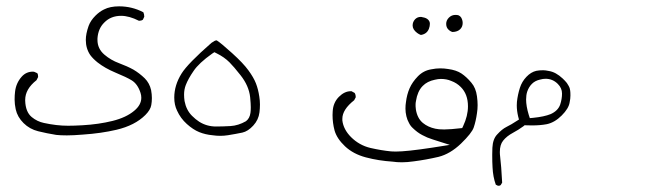

<svg xmlns="http://www.w3.org/2000/svg" viewBox="-20 -266 2040 603"><path d="M83.5 -41Q62 -41 47.9 -24.9Q30.3 -4.9 27.3 22Q25.9 32.7 25.9 46.9Q25.9 61 29.3 77.1Q34.7 101.6 54 120.6Q73.2 139.6 99.9 146.2Q126.5 152.8 156.7 157.7Q169.4 159.2 189.9 159.2Q210.4 159.2 240.2 156.7Q297.9 152.8 345.7 141.6Q403.8 127.9 436.5 95.2Q452.6 79.1 455.1 64Q457 53.7 457 42Q457 30.3 454.6 17.1Q449.7 -4.9 434.6 -20Q418 -36.1 398.9 -47.4Q379.4 -58.1 353.8 -67.6Q328.1 -77.1 308.1 -94.2Q286.1 -112.8 286.1 -140.6Q286.1 -142.6 286.1 -145Q288.1 -176.3 307.6 -195.3Q328.1 -216.3 360.4 -216.3Q385.7 -216.3 416.5 -200.7Q423.8 -200.7 428.7 -204.1Q433.1 -213.4 433.1 -213.4Q433.1 -221.2 430.2 -227.5Q394.5 -246.1 354 -246.1Q325.7 -246.1 306.6 -236.3Q292.5 -229.5 279.8 -216.8Q264.6 -201.7 258.3 -184.6Q249.5 -159.7 249.5 -140.6Q249.5 -113.3 263.7 -92.8Q272 -81.5 286.6 -69.8Q309.6 -51.8 342.3 -38.1Q377.9 -23.4 393.6 -13.7Q412.6 -2 421.4 25.9Q423.8 33.2 423.8 41Q423.8 63.5 401.4 82Q376.5 103 333.3 113.8Q290 124.5 238.8 127.4Q212.9 128.9 193.8 128.9Q157.7 128.9 117.7 120.1Q96.7 115.7 79.6 101.6Q60.1 85.4 59.1 49.8Q59.1 48.8 59.1 47.9Q59.1 13.7 94.7 -14.2L99.6 -23.9Q99.6 -25.4 99.6 -26.4Q99.6 -32.7 97.2 -36.1L87.4 -40.5Q85.4 -41 83.5 -41Z M752.4 114.7Q728.5 128.4 703.9 129.9Q679.2 131.3 658.2 131.3Q629.4 131.3 605.5 116.2Q594.2 108.9 583 97.7Q564.9 79.6 559.6 51.3Q558.1 41 558.1 31.2Q558.1 15.1 563.5 1Q571.3 -19 587.9 -43Q604.5 -67.9 646.5 -97.7L653.3 -102.1L660.2 -98.6Q684.1 -86.9 700.7 -70.3Q714.4 -56.6 735.4 -29.8Q761.7 3.4 765.6 39.1Q767.6 60.1 767.6 70.8Q767.6 81.5 766.6 88.4Q764.2 106 752.4 114.7ZM695.8 158.7Q720.2 154.8 741.2 150.4Q758.8 146.5 775.4 128.4Q792 110.4 794.9 86.9Q796.4 74.7 796.4 62.3Q796.4 49.8 794.4 37.6Q791 14.2 783.7 -4.4Q776.4 -22.9 760.3 -44.9Q744.1 -67.4 709 -99.1Q673.8 -130.9 662.1 -138.2Q661.1 -139.2 659.7 -139.2Q654.8 -139.2 644 -131.3Q569.8 -66.4 550.3 -35.2Q527.3 1.5 527.3 40.5Q527.3 63.5 536.1 81.5Q546.9 105.5 566.7 123.3Q586.4 141.1 605.7 148.9Q625 156.7 647 158.7Q659.7 160.6 671.6 160.6Q683.6 160.6 695.8 158.7Z M1433.1 -193.8Q1433.1 -202.1 1428.7 -210.4Q1425.3 -215.8 1420.4 -217.8Q1416.5 -219.2 1410.6 -219.2Q1398.4 -219.2 1389.9 -210.7Q1381.3 -202.1 1381.3 -191.2Q1381.3 -180.2 1387.9 -173.6Q1394.5 -167 1401.4 -165.5Q1417 -166 1425.3 -174.3Q1433.1 -182.1 1433.1 -193.8ZM1327.1 -175.8Q1330.1 -183.6 1330.1 -191.4Q1330.1 -198.7 1324.5 -204.3Q1318.8 -210 1307.1 -211.9Q1304.2 -212.9 1301.3 -212.9Q1291 -212.9 1283.7 -205.6Q1275.9 -197.3 1275.9 -186Q1275.9 -173.3 1290 -162.6Q1295.9 -158.2 1301.8 -156.2Q1320.8 -159.2 1327.1 -175.8ZM1431.6 136.2Q1393.6 140.6 1375.2 140.6Q1356.9 140.6 1347.2 138.2Q1324.2 133.3 1308.1 120.1Q1290.5 105.5 1286.1 77.6Q1285.2 71.3 1285.2 67.9Q1285.2 64.5 1285.2 60.8Q1285.2 57.1 1286.6 50.3Q1288.6 36.6 1293.9 24.4Q1299.3 12.2 1307.6 3.9Q1321.8 -10.7 1345.7 -15.6Q1356 -18.1 1364.7 -18.1Q1373.5 -18.1 1381.6 -16.6Q1389.6 -15.1 1397.5 -11.7Q1414.6 -5.4 1427.2 7.3Q1449.7 29.8 1449.7 67.9Q1449.7 97.7 1434.6 129.9ZM1213.4 241.7Q1226.1 243.7 1242.4 243.7Q1258.8 243.7 1279.8 240.7Q1317.9 235.8 1357.4 226.6Q1394 217.3 1427.7 185.1Q1461.9 151.9 1467.8 134.3Q1474.6 114.3 1478 89.4Q1480 77.1 1480 64.2Q1480 51.3 1478 36.6Q1474.6 10.3 1460.4 -6.3Q1445.3 -24.4 1429.2 -35.2Q1413.1 -45.9 1387.2 -49.3Q1375.5 -51.3 1362.3 -51.3Q1349.1 -51.3 1334.5 -48.3Q1310.1 -44.4 1292.5 -26.4Q1274.9 -8.3 1266.4 11.2Q1257.8 30.8 1254.9 55.2Q1253.4 63.5 1253.4 75.2Q1253.4 86.9 1256.3 99.1Q1259.3 111.3 1264.2 119.6Q1268.6 128.9 1275.9 135.7Q1291 150.4 1306.2 158.2Q1321.3 166.5 1338.9 171.9L1392.6 189L1336.9 197.8Q1256.8 210 1222.7 210Q1214.8 210 1208.5 209.5Q1177.7 206.5 1143.6 198.7Q1108.4 190.4 1082.5 164.6Q1058.6 140.6 1055.2 112.3Q1055.2 109.9 1055.2 106.9Q1055.2 78.1 1092.3 48.8Q1097.2 39.6 1097.2 39.6Q1097.2 30.8 1093.8 25.9L1084 20.5Q1083 20.5 1081.5 20.5Q1062 20.5 1044.4 38.1Q1026.4 56.2 1024.9 83.5Q1024.4 89.4 1024.4 95.2Q1024.4 120.1 1030.8 144Q1038.1 169.4 1063.5 193.4Q1089.4 217.8 1129.2 228.3Q1168.9 238.8 1213.4 241.7Z M1632.3 46.4Q1632.3 32.7 1635.7 22Q1640.6 7.3 1650.6 -2.7Q1660.6 -12.7 1676.3 -16.1Q1685.1 -18.6 1693.4 -18.6Q1715.8 -18.6 1731.9 -2.4Q1745.1 10.7 1745.1 27.8Q1745.1 44.9 1739.3 62.5Q1732.4 82 1709.5 92.3Q1689 100.6 1654.8 104L1644 105L1640.6 94.7Q1632.3 67.4 1632.3 46.4ZM1543.9 317.4Q1544.9 317.4 1545.7 317.4Q1546.4 317.4 1547.4 317.4Q1548.3 317.4 1549.3 316.9Q1551.3 316.4 1552.7 314.9L1557.1 307.6Q1554.2 252.9 1550.8 226.1Q1549.8 218.3 1549.8 211.4Q1549.8 188.5 1560.1 175.8Q1571.3 161.6 1591.3 150.9Q1607.9 142.1 1624 130.4L1627.4 127.4Q1641.6 127.9 1650.9 127.9Q1676.8 127.9 1697.3 124Q1722.2 118.7 1744.1 96.7Q1766.1 74.7 1769 55.7Q1771.5 43.9 1771.5 33.9Q1771.5 23.9 1770.8 19Q1770 14.2 1769.5 12.2Q1769 10.3 1768.1 8.1Q1767.1 5.9 1765.9 3.7Q1764.6 1.5 1763.2 -0.7Q1761.7 -2.9 1760.3 -5.4Q1754.9 -12.2 1747.1 -19.5Q1725.6 -39.6 1704.1 -43Q1692.9 -45.4 1686 -45.4Q1672.9 -45.4 1664.1 -43.5Q1647.5 -39.6 1633.3 -24.7Q1619.1 -9.8 1612.8 9.8Q1606 31.2 1603.5 53.7Q1603 59.1 1603 64.9Q1603 81.5 1607.4 100.1L1609.9 109.4L1602.1 114.3Q1586.9 124.5 1570.3 132.8Q1556.6 139.6 1541.5 156.2Q1527.8 170.4 1526.4 198.2Q1525.9 211.9 1525.9 220.2Q1525.9 243.7 1526.9 259.8Q1528.3 289.6 1537.1 314Z"/></svg>

Font: NaikaiFont
Style: ExtraLight
Weight: 200
Version: Version 1.89